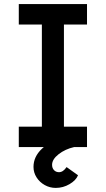

<svg xmlns="http://www.w3.org/2000/svg" viewBox="-20 -720 518 940"><path d="M72 0V-100H185V-600H72V-700H406V-600H293V-100H406V0ZM253 200Q224 200 199 186Q174 172 159 148.5Q144 125 144 97Q144 47 185.5 8Q227 -31 299 -51L343 0Q299 10 267 35Q235 60 235 87Q235 103 244.5 113Q254 123 269 123Q289 123 306 98L362 138Q352 163 320.5 181.5Q289 200 253 200Z"/></svg>

Font: Lexend Deca
Style: Regular
Weight: 400
Designer: Bonnie Shaver-Troup, Thomas Jockin
Foundry: Lexend
Version: Version 1.008; ttfautohint (v1.8.4.7-5d5b)